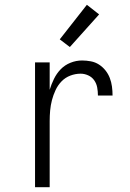

<svg xmlns="http://www.w3.org/2000/svg" viewBox="-20 -780 540 800"><path d="M126 0V-520H187V-406Q194 -429 205 -451.5Q216 -474 233 -491.5Q250 -509 273.5 -518.5Q297 -528 322 -528Q340 -528 358.5 -524.5Q377 -521 392.5 -511Q408 -501 419.5 -486.5Q431 -472 437.5 -455Q444 -438 446.5 -419.5Q449 -401 449 -382H388Q388 -399 385 -415.5Q382 -432 372.5 -445.5Q363 -459 347.5 -466Q332 -473 316 -473Q294 -473 273 -465Q252 -457 236.5 -441Q221 -425 211.5 -404.5Q202 -384 196.5 -363Q191 -342 189 -320Q187 -298 187 -276V0ZM271 -584 229 -616 342 -760 393 -720Z"/></svg>

Font: Iosevka Curly Light
Style: Regular
Weight: 300
Monospace: yes
Designer: Belleve Invis
Foundry: Belleve Invis
Version: Version 22.1.2; ttfautohint (v1.8.4)